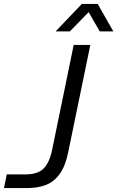

<svg xmlns="http://www.w3.org/2000/svg" viewBox="-49 -958 597 978"><path d="M-28.7 0 -14.6 -69.6H79.9Q142.6 -69.6 172.4 -98.9Q202.3 -128.1 215.9 -191.9L326.4 -729H411L298.9 -184.6Q284.4 -112.7 255.3 -72.2Q226.1 -31.7 184.6 -15.9Q143 0 89.1 0ZM234.4 -798.1 367.7 -937.9H448.6L528.4 -798.1H458.9L402.6 -896.3L306.9 -798.1Z"/></svg>

Font: Mona Sans ExtraLight
Style: Italic
Weight: 200
Italic angle: -11.6951°
Designer: Deni Anggara
Foundry: GitHub
Version: Version 2.000